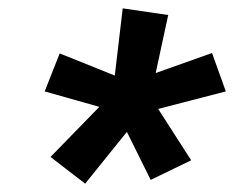

<svg xmlns="http://www.w3.org/2000/svg" viewBox="-20 -844 561 460"><path d="M184 -404 101 -468 218 -588 87 -625 123 -716 255 -663 274 -824 383 -808 353 -669 488 -717 521 -625 359 -583 438 -460 341 -413 284 -528Z"/></svg>

Font: Iosevka Oblique
Style: Bold
Weight: 700
Italic angle: -9°
Monospace: yes
Designer: Belleve Invis
Foundry: Belleve Invis
Version: Version 32.5.0; ttfautohint (v1.8.4)